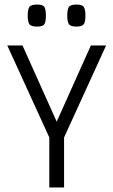

<svg xmlns="http://www.w3.org/2000/svg" viewBox="-20 -825 499 845"><path d="M218 -264 380 -625H447L262 -220V0H197V-220L12 -625H79L241 -264ZM317 -708Q290 -708 283 -719Q276 -730 276 -756Q276 -783 283 -794Q290 -805 317 -805Q342 -805 349 -794Q356 -783 356 -756Q356 -730 349 -719Q342 -708 317 -708ZM143 -708Q116 -708 109 -719Q102 -730 102 -756Q102 -783 109 -794Q116 -805 143 -805Q169 -805 175.5 -794Q182 -783 182 -756Q182 -730 175.5 -719Q169 -708 143 -708Z"/></svg>

Font: Changa ExtraLight
Style: Regular
Weight: 250
Designer: Eduardo Rodriguez Tunni
Foundry: Eduardo Rodriguez Tunni
Version: Version 3.002; ttfautohint (v1.8.2)